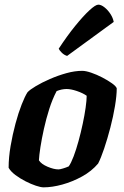

<svg xmlns="http://www.w3.org/2000/svg" viewBox="-20 -804 534 824"><path d="M167 0Q155 0 134 -7Q113 -14 89.5 -26Q66 -38 46 -53Q26 -68 17 -84Q17 -128 25.5 -177.5Q34 -227 46.5 -273.5Q59 -320 73 -355.5Q87 -391 98 -408Q108 -419 134 -434.5Q160 -450 194.5 -465Q229 -480 265 -490Q301 -500 333 -500Q348 -500 371.5 -492Q395 -484 419 -471.5Q443 -459 460.5 -446.5Q478 -434 481 -425Q481 -394 473.5 -349Q466 -304 453.5 -256Q441 -208 427 -166.5Q413 -125 401 -102Q373 -69 332 -46.5Q291 -24 247.5 -12Q204 0 167 0ZM231 -77Q237 -77 250.5 -81Q264 -85 275 -90Q285 -104 296 -133Q307 -162 317 -198.5Q327 -235 335 -272.5Q343 -310 347.5 -342Q352 -374 352 -393Q335 -405 309.5 -413.5Q284 -422 266 -422Q245 -422 223 -413Q205 -379 191.5 -336.5Q178 -294 168.5 -251Q159 -208 153.5 -172.5Q148 -137 147 -116Q157 -100 184 -88.5Q211 -77 231 -77ZM268 -564Q255 -568 245 -578Q235 -588 232 -595Q268 -650 302.5 -692.5Q337 -735 363.5 -759.5Q390 -784 402 -784Q414 -784 428.5 -772.5Q443 -761 454 -744Q465 -727 468 -710Z"/></svg>

Font: Texturina ExtraBold
Style: Italic
Weight: 800
Italic angle: -11°
Designer: Guillermo Torres Carreño
Foundry: Omnibus-Type
Version: Version 1.002; ttfautohint (v1.8.3)